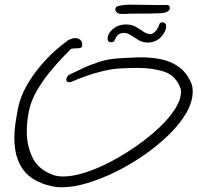

<svg xmlns="http://www.w3.org/2000/svg" viewBox="-20 -759 840 817"><path d="M242 38Q220 38 198 33Q116 14 78.5 -37Q41 -88 41 -172Q41 -201 45.5 -232.5Q50 -264 57 -300Q67 -348 92.5 -393Q118 -438 150 -476Q182 -514 212 -541Q242 -568 261 -581Q267 -587 278.5 -592Q290 -597 301 -597Q312 -597 321 -590Q330 -583 330 -566Q330 -556 319 -554.5Q308 -553 296 -553Q284 -553 280 -549Q271 -540 246 -514Q221 -488 191.5 -452Q162 -416 137.5 -374Q113 -332 104 -291Q99 -268 96.5 -245Q94 -222 94 -199Q94 -137 119.5 -86.5Q145 -36 208 -14Q226 -8 249 -8Q290 -8 343 -25Q396 -42 452 -71.5Q508 -101 561 -138Q614 -175 657 -215.5Q700 -256 725 -295.5Q750 -335 750 -368Q750 -371 750 -374.5Q750 -378 749 -381Q729 -437 680 -453.5Q631 -470 566 -470Q549 -470 531 -469.5Q513 -469 494 -468Q457 -466 417.5 -456.5Q378 -447 343.5 -434.5Q309 -422 287 -412Q280 -409 274 -409Q262 -409 262 -421Q262 -426 266.5 -433Q271 -440 281 -444Q302 -454 333.5 -469Q365 -484 404.5 -496.5Q444 -509 488 -511Q511 -512 534.5 -513.5Q558 -515 583 -515Q626 -515 667 -506.5Q708 -498 742 -473.5Q776 -449 796 -400Q798 -393 799 -385.5Q800 -378 800 -370Q800 -326 773 -279Q746 -232 699.5 -186.5Q653 -141 595 -100.5Q537 -60 474.5 -29Q412 2 352 20Q292 38 242 38ZM608 -578Q587 -578 569.5 -588.5Q552 -599 537 -609Q522 -619 507 -619Q480 -619 469 -590Q465 -579 454 -579Q438 -579 438 -594Q438 -617 461 -636Q484 -655 515 -655Q540 -655 557.5 -645Q575 -635 590 -624.5Q605 -614 619 -614Q632 -614 642.5 -627Q653 -640 657 -653Q660 -664 670 -664Q687 -664 687 -647Q687 -625 665 -601.5Q643 -578 608 -578ZM519 -700Q488 -698 479.5 -704Q471 -710 471 -719Q471 -730 481.5 -733Q492 -736 512 -738Q517 -739 525 -739Q533 -739 543 -739Q574 -739 617 -738Q660 -737 689 -738Q703 -738 703 -724Q703 -718 695.5 -711.5Q688 -705 668 -703Q649 -702 627 -701.5Q605 -701 585 -701Q564 -701 546.5 -701Q529 -701 519 -700Z"/></svg>

Font: Grape Nuts
Style: Regular
Weight: 400
Designer: Robert E. Leuschke
Foundry: Robert E. Leuschke
Version: Version 1.010; ttfautohint (v1.8.3)